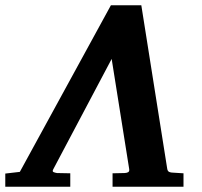

<svg xmlns="http://www.w3.org/2000/svg" viewBox="-60 -707 765 727"><path d="M-40 0V-49.8L15.1 -56.2L359.9 -687H475.1L573.2 -67.9Q574.7 -58.6 580.8 -55.9Q586.9 -53.2 596.2 -53.2L634.8 -50.8V0H366.2V-50.8L411.1 -51.8Q418.5 -51.8 424.6 -54.7Q430.7 -57.6 429.2 -66.9L362.8 -483.9L142.1 -66.9Q136.7 -57.6 143.1 -55.2Q149.4 -52.7 155.8 -51.8L206.1 -50.8V0Z"/></svg>

Font: Charis
Style: Bold Italic
Weight: 700
Italic angle: -11°
Designer: Walt Agee, Miriam Martin, Annie Olsen, Victor Gaultney, Lorna Priest, Alan Ward, Bob Hallissy, Martin Hosken, Sharon Cor
Foundry: SIL Global
Version: Version 7.000